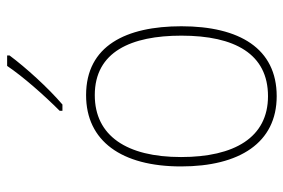

<svg xmlns="http://www.w3.org/2000/svg" viewBox="-152 -654 815 552"><g transform="rotate(-90 256.0 -377.5)"><path d="M373 -758V-765H343C312 -719 259 -659 214 -614V-606H232C280 -647 338 -711 373 -758ZM457 -264C457 -423 401 -538 259 -538C127 -538 54 -436 54 -265C54 -97 122 10 256 10C393 10 457 -97 457 -264ZM81 -265C81 -421 142 -513 259 -513C384 -513 430 -408 430 -264C430 -110 377 -15 256 -15C137 -15 81 -112 81 -265Z"/></g></svg>

Font: Noto Sans Sinhala UI SemiCondensed Thin
Style: Regular
Weight: 100
Width: 4
Designer: Jelle Bosma - Monotype Design Team
Foundry: Monotype Imaging Inc.
Version: Version 2.006